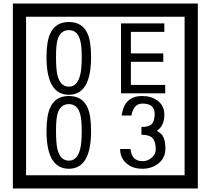

<svg xmlns="http://www.w3.org/2000/svg" viewBox="-20 -980 1195 1090"><path d="M1103 90H53V-960H1103ZM1028 15V-885H128V15ZM497 -656Q497 -442 371 -442Q244 -442 244 -656Q244 -744 265 -789Q294 -855 371 -855Q448 -855 477 -789Q497 -745 497 -656ZM444 -656Q444 -723 435 -752Q420 -809 371 -809Q322 -809 306 -752Q298 -723 298 -656Q298 -587 306 -553Q322 -488 371 -488Q419 -488 435 -554Q444 -587 444 -656ZM918 -450H667V-847H913V-799H723V-677H907V-629H723V-498H918ZM497 -236Q497 -22 371 -22Q244 -22 244 -236Q244 -324 265 -369Q294 -435 371 -435Q448 -435 477 -369Q497 -325 497 -236ZM444 -236Q444 -303 435 -332Q420 -389 371 -389Q322 -389 306 -332Q298 -303 298 -236Q298 -167 306 -133Q322 -68 371 -68Q419 -68 435 -134Q444 -167 444 -236ZM919 -136Q919 -84 880.5 -53Q842 -22 789 -22Q734 -22 700 -51Q662 -82 662 -134H721Q727 -65 790 -65Q818 -65 841 -84.5Q864 -104 864 -132Q864 -177 846 -196Q828 -215 783 -215V-259Q825 -259 841.5 -276Q858 -293 858 -334Q858 -392 789 -392Q738 -392 726 -324H671Q684 -435 788 -435Q839 -435 874 -409Q913 -380 913 -330Q913 -265 871 -238Q895 -222 903 -210Q919 -185 919 -136Z"/></svg>

Font: Unicode BMP Fallback SIL
Style: Regular
Weight: 400
Foundry: NRSI, SIL International
Version: Version 5.1 Based on Unicode 5.1